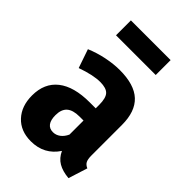

<svg xmlns="http://www.w3.org/2000/svg" viewBox="-231 -851 957 957"><g transform="rotate(45 247.5 -372.5)"><path d="M472 -87 440 14Q395 10 366 -7Q337 -24 321 -59Q271 17 177 17Q105 17 62.5 -28.5Q20 -74 20 -149Q20 -236 78.5 -282Q137 -328 248 -328H290V-353Q290 -400 273 -418.5Q256 -437 213 -437Q164 -437 88 -410L54 -509Q99 -528 148 -538Q197 -548 240 -548Q343 -548 392 -502Q441 -456 441 -362V-147Q441 -120 448 -107Q455 -94 472 -87ZM290 -143V-242H262Q216 -242 194 -222.5Q172 -203 172 -162Q172 -128 185 -110.5Q198 -93 223 -93Q244 -93 261.5 -106Q279 -119 290 -143ZM104 -657V-762H384V-657Z"/></g></svg>

Font: Fira Sans Condensed
Style: Bold
Weight: 700
Width: 3
Designer: bBox Type GmbH & Carrois Corporate GbR & Edenspiekermann AG
Foundry: bBox Type GmbH & Carrois Corporate GbR & Edenspiekermann AG
Version: Version 4.301